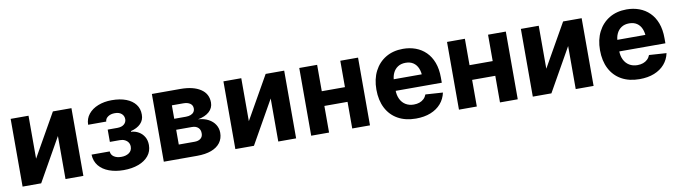

<svg xmlns="http://www.w3.org/2000/svg" viewBox="-32 -1034 5382 1524"><g transform="rotate(-10 2659.5 -271.5)"><path d="M204.7 -199.6 401.2 -545.9H550.6V0H406.6V-346.9L210.5 0H60.7V-545.9H204.7Z M643.8 -154.9H790Q791.7 -127.4 814.7 -111.8Q837.7 -96.2 874.4 -96.3Q911.2 -96.2 936.2 -113.4Q961.1 -130.7 961.3 -163.5Q961.3 -183.2 951.5 -197.9Q941.6 -212.6 924.1 -221Q906.5 -229.4 883 -229.1H804.5V-328.3H883Q917.6 -328.6 936.7 -344.8Q955.8 -360.9 956.1 -385.7Q955.8 -413.3 936.2 -430.2Q916.6 -447.2 882.8 -446.9Q849.5 -447.2 827.3 -431.9Q805.2 -416.7 804.1 -393H658.2Q658.8 -442.2 687.7 -478Q716.6 -513.9 765.9 -533.3Q815.2 -552.7 876 -552.7Q943 -552.7 991.4 -534Q1039.7 -515.3 1066.1 -480.9Q1092.5 -446.5 1092 -398.6Q1092.5 -355.4 1063.9 -326.2Q1035.3 -297.1 984.2 -284.6V-279.1Q1017.6 -277 1045.2 -261Q1072.8 -245 1089.1 -217.2Q1105.5 -189.5 1105.5 -151.2Q1105.5 -100.5 1075.8 -64.4Q1046.1 -28.2 994.1 -8.9Q942.2 10.4 874.8 10.5Q809.4 10.4 757.7 -8.7Q706.1 -27.7 675.9 -64.6Q645.8 -101.5 643.8 -154.9Z M1198.9 0V-545.9H1431Q1532 -545.4 1590.6 -507.1Q1649.2 -468.8 1649.3 -398Q1649.2 -353.8 1616.3 -324.3Q1583.4 -294.8 1524.9 -284.2Q1573.7 -281 1608.3 -262.3Q1642.9 -243.6 1661.3 -214.2Q1679.8 -184.8 1679.8 -148.8Q1679.8 -102.4 1654.8 -68.9Q1629.8 -35.4 1582.5 -17.7Q1535.2 0 1466.9 0ZM1339.6 -113.5H1466.9Q1498.4 -113.3 1516.5 -128.4Q1534.6 -143.5 1534.1 -169.7Q1534.6 -198.7 1516.5 -215.6Q1498.4 -232.4 1466.9 -232.4H1339.6ZM1339.6 -321.1H1434.5Q1457 -321.3 1473.1 -327.8Q1489.3 -334.3 1498.1 -346.6Q1506.9 -358.9 1506.7 -375.8Q1506.6 -401.1 1486.5 -415.3Q1466.3 -429.5 1431 -429.5H1339.6Z M1919.5 -199.6 2116 -545.9H2265.4V0H2121.5V-346.9L1925.4 0H1775.6V-545.9H1919.5Z M2765.8 -333.2V-214.6H2481.4V-333.2ZM2530.9 -545.9V0H2386.9V-545.9ZM2860.7 -545.9V0H2717.6V-545.9Z M3230.6 10.5Q3146.7 10.5 3085.8 -23.6Q3024.9 -57.7 2992.4 -120.8Q2959.9 -183.9 2959.9 -270.3Q2959.9 -354.6 2992.3 -418.1Q3024.8 -481.6 3084 -517.2Q3143.2 -552.7 3223.3 -552.7Q3277.5 -552.7 3324.4 -535.5Q3371.2 -518.3 3406.3 -483.7Q3441.5 -449.2 3461.1 -397.3Q3480.8 -345.3 3480.8 -275.6V-234.2H3020V-327.5H3407.5L3337 -303.1Q3337 -344.9 3324.3 -375.5Q3311.6 -406.2 3286.6 -423.1Q3261.6 -440 3224.5 -440Q3187.4 -440 3161.6 -423Q3135.8 -406 3122.4 -376.5Q3108.9 -347.1 3108.9 -309V-243Q3108.9 -198.8 3124.4 -167.3Q3139.8 -135.7 3167.9 -118.9Q3195.9 -102.1 3232.9 -102.1Q3258 -102.1 3278.6 -109.3Q3299.1 -116.5 3314 -130.7Q3328.8 -144.8 3336.4 -165.2L3476.1 -155.9Q3465.4 -105.5 3433.1 -68Q3400.7 -30.6 3349.4 -10Q3298 10.5 3230.6 10.5Z M3956.7 -333.2V-214.6H3672.4V-333.2ZM3721.8 -545.9V0H3577.8V-545.9ZM4051.7 -545.9V0H3908.5V-545.9Z M4317 -199.6 4513.5 -545.9H4662.9V0H4518.9V-346.9L4322.9 0H4173V-545.9H4317Z M5032.8 10.5Q4948.9 10.5 4888 -23.6Q4827.1 -57.7 4794.6 -120.8Q4762.1 -183.9 4762.1 -270.3Q4762.1 -354.6 4794.6 -418.1Q4827.1 -481.6 4886.2 -517.2Q4945.4 -552.7 5025.6 -552.7Q5079.8 -552.7 5126.6 -535.5Q5173.4 -518.3 5208.6 -483.7Q5243.8 -449.2 5263.4 -397.3Q5283 -345.3 5283 -275.6V-234.2H4822.3V-327.5H5209.8L5139.3 -303.1Q5139.3 -344.9 5126.6 -375.5Q5113.9 -406.2 5088.9 -423.1Q5063.9 -440 5026.8 -440Q4989.6 -440 4963.9 -423Q4938.1 -406 4924.6 -376.5Q4911.1 -347.1 4911.1 -309V-243Q4911.1 -198.8 4926.6 -167.3Q4942.1 -135.7 4970.1 -118.9Q4998.1 -102.1 5035.2 -102.1Q5060.3 -102.1 5080.8 -109.3Q5101.4 -116.5 5116.2 -130.7Q5131.1 -144.8 5138.7 -165.2L5278.3 -155.9Q5267.7 -105.5 5235.3 -68Q5202.9 -30.6 5151.6 -10Q5100.3 10.5 5032.8 10.5Z"/></g></svg>

Font: Inter V
Style: 
Weight: 400
Designer: Rasmus Andersson
Foundry: rsms
Version: Version 4.000;git-a3f224843